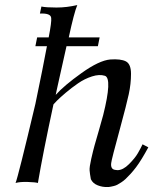

<svg xmlns="http://www.w3.org/2000/svg" viewBox="-20 -729 629 765"><path d="M571 -142Q558 -118 545.5 -97.5Q533 -77 522 -62.5Q511 -48 500 -36Q489 -24 480.5 -16Q472 -8 462.5 -2Q453 4 447.5 7Q442 10 434 12Q426 14 423 14.5Q420 15 414 16H407Q389 17 369.5 9.5Q350 2 342 -15Q338 -37 337 -50Q336 -63 343.5 -96Q351 -129 357 -150.5Q363 -172 374 -209.5Q385 -247 391 -270Q428 -417 398 -427Q376 -434 346.5 -424.5Q317 -415 291 -397Q265 -379 242.5 -360Q220 -341 206 -327L193 -313Q151 -118 131 0Q121 -3 90.5 -4Q60 -5 42 0Q52 -24 121 -315Q152 -464 167 -545H121L128 -580H174Q186 -642 184 -657Q183 -677 139 -675L145 -703Q163 -699 205 -699Q247 -699 288 -709Q275 -678 254 -580H377L370 -545H245Q238 -514 230 -478Q222 -442 216.5 -417.5Q211 -393 206.5 -372.5Q202 -352 202 -351Q235 -388 305 -438Q375 -488 419 -492Q461 -495 481.5 -484.5Q502 -474 502 -434.5Q502 -395 493 -353.5Q484 -312 459 -220Q424 -92 423 -79Q420 -54 440 -52Q444 -51 448 -51Q470 -51 494 -75Q518 -99 529.5 -119Q541 -139 548 -154Z"/></svg>

Font: GFS Artemisia
Style: Italic
Weight: 400
Italic angle: -12°
Designer: Takis Katsoulidis and George D. Matthiopoulos
Foundry: George Matthiopoulos and Takis Katsoulidis
Version: Version 1.0